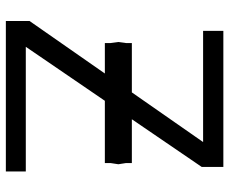

<svg xmlns="http://www.w3.org/2000/svg" viewBox="-82 -682 765 640"><g transform="rotate(90 300.0 -362.5)"><path d="M50.5 -79 225.5 -330H124V-349L120.5 -375L124 -400.5V-420H288.5L454 -657.5H83.5V-725H537V-653L378 -420H524V-400.5L528 -375L524 -349V-330H316.5L136.5 -66.5H552V0H50.5Z"/></g></svg>

Font: JuliaMono Light
Style: Regular
Weight: 300
Monospace: yes
Designer: cormullion
Foundry: corm
Version: Version 0.054; ttfautohint (v1.8.4)